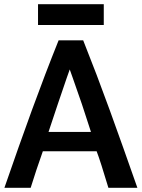

<svg xmlns="http://www.w3.org/2000/svg" viewBox="-20 -888 674 914"><path d="M474 -769V-868H161V-769ZM634 6Q564 -194 502.5 -363.5Q441 -533 376 -696H259Q194 -534 132 -364Q70 -194 1 6H126Q152 -78 184 -168H440Q449 -145 463.5 -99.5Q478 -54 496 6ZM413 -260H211Q233 -327 255 -392Q277 -457 298 -518L314 -563H310L326 -518Q370 -396 413 -260Z"/></svg>

Font: Repo DemiBold
Style: Regular
Weight: 600
Designer: Stefan Peev
Foundry: Context Ltd
Version: Version 1.502